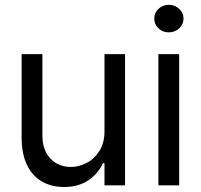

<svg xmlns="http://www.w3.org/2000/svg" viewBox="-20 -749 811 776"><path d="M402.3 -530.3H485.4V0H402.3V-89.8H396.5Q376 -46.4 336.2 -19.8Q296.4 6.8 239.3 6.8Q188 6.8 149.4 -15.4Q110.8 -37.6 89.1 -82.5Q67.4 -127.4 67.4 -193.4V-530.3H151.4V-199.2Q151.4 -161.6 166 -133.3Q180.7 -105 206.8 -89.6Q232.9 -74.2 266.6 -74.2Q298.3 -74.2 329.8 -90.3Q361.3 -106.4 381.8 -138.9Q402.3 -171.4 402.3 -217.8Z M620.1 -530.3H704.1V0H620.1ZM603.5 -673.8Q603.5 -697.3 620.6 -713.4Q637.7 -729.5 662.1 -729.5Q686.5 -729.5 704.1 -713.4Q721.7 -697.3 721.7 -673.8Q721.7 -650.4 704.1 -634.3Q686.5 -618.2 662.1 -618.2Q637.7 -618.2 620.6 -634.3Q603.5 -650.4 603.5 -673.8Z"/></svg>

Font: Pretendard JP
Style: Regular
Weight: 400
Designer: Base glyphs from Inter by Rasmus Andersson; Hangeul glyphs from Noto Sans CJK(Source Han Sans) by Jang Soo-young and Kan
Foundry: Kil Hyung-jin
Version: Version 1.309